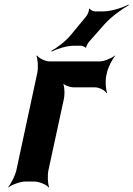

<svg xmlns="http://www.w3.org/2000/svg" viewBox="-20 -798 586 844"><path d="M447 -464 450 -478C455 -502 474 -539 486 -552L485 -554C471 -542 437 -528 417 -528H199C179 -528 151 -542 143 -554L140 -552C146 -539 149 -502 144 -478L52 -50C47 -26 28 11 16 24L17 26C32 14 69 0 92 0H130C153 0 185 14 194 26L196 24C190 11 188 -26 193 -50L261 -364C266 -388 263 -428 253 -440L251 -438C257 -425 286 -414 305 -414H398C417 -414 442 -400 449 -388L451 -390C445 -403 442 -440 447 -464ZM358 -725 292 -645C269 -617 230 -587 206 -575L207 -571C230 -583 273 -597 304 -597H336C341 -597 355 -592 356 -588L359 -589C358 -594 367 -609 371 -614L439 -691C470 -726 519 -760 546 -775L545 -778C518 -764 469 -748 434 -748H396C390 -748 376 -755 374 -760L371 -759C373 -753 365 -732 358 -725Z"/></svg>

Font: Asimov
Style: EdgeExtremeIt
Weight: 500
Designer: Google
Version: Version 2.000980: 2014